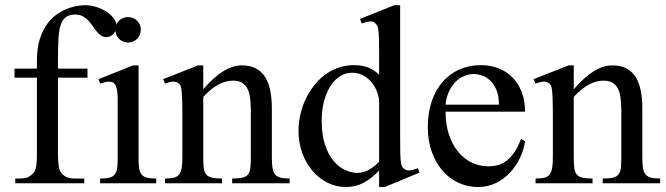

<svg xmlns="http://www.w3.org/2000/svg" viewBox="-20 -715 2597 749"><path d="M435.1 -610.8Q435.1 -604.5 432.1 -597.4Q429.2 -590.3 423.8 -584.2Q418.5 -578.1 411.1 -574.2Q403.8 -570.3 395.5 -570.3Q382.8 -569.8 373.8 -576.4Q364.7 -583 356.7 -592.8Q348.6 -602.5 341.1 -614Q333.5 -625.5 324.2 -635.3Q314.9 -645 302.7 -651.6Q290.5 -658.2 273.4 -658.2Q250 -658.2 236.6 -647.9Q223.1 -637.7 216.3 -616Q209.5 -594.2 207.8 -560.5Q206.1 -526.9 206.1 -479.5V-447.3H321.3V-412.1H206.1V-118.7Q206.1 -87.4 209 -67.4Q211.9 -47.4 220.2 -39.6Q236.3 -18.6 268.6 -18.6H308.6V0H39.6V-18.6H59.6Q71.3 -18.6 82 -21.2Q92.8 -23.9 104 -33.7Q109.9 -39.1 113.8 -44.9Q117.7 -50.8 119.9 -60.1Q122.1 -69.3 123 -83.3Q124 -97.2 124 -118.7V-412.1H36.6V-447.3H124V-477.5Q124 -528.3 135.7 -564Q147.5 -599.6 165.8 -623.8Q184.1 -647.9 206.3 -662.1Q228.5 -676.3 249.5 -683.6Q270.5 -690.9 287.4 -692.9Q304.2 -694.8 312 -694.8Q333.5 -694.8 355.2 -688Q377 -681.2 394.8 -669.7Q412.6 -658.2 423.8 -643.1Q435.1 -627.9 435.1 -610.8Z M529.3 -599.6Q529.3 -578.6 515.4 -564Q501.5 -549.3 480 -549.3Q458.5 -549.3 444.3 -563.5Q430.2 -577.6 430.2 -599.6Q430.2 -610.4 434.1 -619.4Q438 -628.4 444.8 -634.8Q451.7 -641.1 460.7 -644.8Q469.7 -648.4 480 -648.4Q490.2 -648.4 499.3 -644.5Q508.3 -640.6 514.9 -634Q521.5 -627.4 525.4 -618.7Q529.3 -609.9 529.3 -599.6ZM370.6 0V-18.6Q391.6 -18.6 405 -21.5Q418.5 -24.4 426 -32.5Q433.6 -40.5 436.3 -54.9Q439 -69.3 439 -91.8V-331.1Q439 -363.3 431.9 -379.9Q424.8 -396.5 405.3 -396.5Q398.4 -396.5 390.1 -394.5Q381.8 -392.6 370.6 -388.7L364.3 -406.2L499.5 -460H520.5V-91.8Q520.5 -69.3 523.4 -54.9Q526.4 -40.5 533.9 -32.5Q541.5 -24.4 554.9 -21.5Q568.4 -18.6 589.4 -18.6V0Z M885.7 0V-18.6Q910.6 -18.6 925 -21.7Q939.5 -24.9 947 -33.9Q954.6 -43 956.5 -59.1Q958.5 -75.2 958.5 -101.1V-283.7Q958.5 -314 955.1 -336.2Q951.7 -358.4 943.4 -372.6Q935.1 -386.7 921.9 -393.6Q908.7 -400.4 888.7 -400.4Q860.4 -400.4 831.3 -384.8Q802.2 -369.1 772.9 -336.9V-101.1Q772.9 -74.7 775.1 -58.6Q777.3 -42.5 785.2 -33.7Q793 -24.9 807.4 -21.7Q821.8 -18.6 846.2 -18.6V0H624V-18.6Q645 -18.6 658.2 -21.7Q671.4 -24.9 678.7 -34.2Q686 -43.5 688.7 -59.6Q691.4 -75.7 691.4 -101.1V-267.6Q691.4 -307.6 690.4 -330.6Q689.5 -353.5 687.7 -365.7Q686 -377.9 683.3 -382.3Q680.7 -386.7 676.8 -389.6Q660.6 -403.8 624 -388.7L616.2 -406.2L752.9 -460H772.9V-366.7Q852.5 -460 923.3 -460Q956.1 -460 978.5 -448Q1001 -436 1014.6 -414.1Q1028.3 -392.1 1034.4 -361.3Q1040.5 -330.6 1040.5 -293V-101.1Q1040.5 -76.2 1043 -60.1Q1045.4 -43.9 1052.7 -34.9Q1060.1 -25.9 1073.7 -22.2Q1087.4 -18.6 1109.9 -18.6V0Z M1481 14.6H1459V-49.8Q1429.2 -18.6 1398.4 -2Q1367.7 14.6 1328.6 14.6Q1291.5 14.6 1258.1 -2Q1224.6 -18.6 1199.5 -47.9Q1174.3 -77.1 1159.4 -117.4Q1144.5 -157.7 1144.5 -205.1Q1144.5 -233.9 1150.9 -264.2Q1157.2 -294.4 1169.9 -322.8Q1182.6 -351.1 1201.2 -376.2Q1219.7 -401.4 1243.7 -420.2Q1267.6 -439 1297.4 -450Q1327.1 -460.9 1361.8 -460.9Q1391.1 -460.9 1415.3 -451.9Q1439.5 -442.9 1459 -423.3V-506.3Q1459 -543.5 1458.3 -564.9Q1457.5 -586.4 1455.8 -598.4Q1454.1 -610.4 1451.2 -615.2Q1448.2 -620.1 1443.8 -624.5Q1435.5 -632.8 1423.1 -631.6Q1410.6 -630.4 1391.1 -623.5L1384.3 -641.1L1518.6 -694.8H1541V-177.2Q1541 -141.1 1541.5 -119.4Q1542 -97.7 1543.5 -85Q1544.9 -72.3 1547.9 -66.4Q1550.8 -60.5 1556.2 -56.6Q1564.9 -49.3 1577.9 -50.3Q1590.8 -51.3 1610.4 -58.6L1616.2 -41.5ZM1459 -315.9Q1459 -334.5 1451.9 -354.5Q1444.8 -374.5 1431.6 -391.4Q1418.5 -408.2 1399.4 -419.4Q1380.4 -430.7 1356 -431.2Q1331.1 -432.1 1309.1 -419.2Q1287.1 -406.2 1270.8 -381.8Q1254.4 -357.4 1244.6 -322.3Q1234.9 -287.1 1234.9 -244.1Q1234.9 -189.9 1247.6 -151.4Q1260.3 -112.8 1280.3 -88.4Q1300.3 -64 1324.7 -52.5Q1349.1 -41 1372.6 -40.5Q1396 -40.5 1417 -51.5Q1438 -62.5 1459 -84.5Z M2028.3 -163.6Q2023.4 -130.9 2008.3 -98.9Q1993.2 -66.9 1969.7 -41.7Q1946.3 -16.6 1914.6 -1Q1882.8 14.6 1844.2 14.6Q1804.7 14.6 1769 -1.7Q1733.4 -18.1 1706.8 -48.6Q1680.2 -79.1 1664.6 -122.3Q1648.9 -165.5 1648.9 -218.8Q1648.9 -275.4 1664.3 -320.3Q1679.7 -365.2 1707.3 -396.5Q1734.9 -427.7 1772.9 -444.3Q1811 -460.9 1856.4 -460.9Q1893.6 -460.9 1925 -448.5Q1956.5 -436 1979.5 -412.6Q2002.4 -389.2 2015.4 -355.5Q2028.3 -321.8 2028.3 -279.3H1718.3Q1718.3 -229.5 1731.4 -189.9Q1744.6 -150.4 1767.1 -123Q1789.6 -95.7 1819.1 -81.3Q1848.6 -66.9 1881.3 -66.4Q1903.3 -65.9 1922.1 -71Q1940.9 -76.2 1957 -88.6Q1973.1 -101.1 1987.1 -121.8Q2001 -142.6 2012.7 -173.3ZM1926.3 -306.6Q1926.3 -343.8 1915.5 -366.9Q1904.8 -390.1 1889.6 -403.3Q1874.5 -416.5 1857.9 -421.4Q1841.3 -426.3 1829.1 -426.3Q1809.6 -426.3 1790.8 -418.5Q1772 -410.6 1756.8 -395.5Q1741.7 -380.4 1731.4 -357.9Q1721.2 -335.4 1718.3 -306.6Z M2331.1 0V-18.6Q2356 -18.6 2370.4 -21.7Q2384.8 -24.9 2392.3 -33.9Q2399.9 -43 2401.9 -59.1Q2403.8 -75.2 2403.8 -101.1V-283.7Q2403.8 -314 2400.4 -336.2Q2397 -358.4 2388.7 -372.6Q2380.4 -386.7 2367.2 -393.6Q2354 -400.4 2334 -400.4Q2305.7 -400.4 2276.6 -384.8Q2247.6 -369.1 2218.3 -336.9V-101.1Q2218.3 -74.7 2220.5 -58.6Q2222.7 -42.5 2230.5 -33.7Q2238.3 -24.9 2252.7 -21.7Q2267.1 -18.6 2291.5 -18.6V0H2069.3V-18.6Q2090.3 -18.6 2103.5 -21.7Q2116.7 -24.9 2124 -34.2Q2131.3 -43.5 2134 -59.6Q2136.7 -75.7 2136.7 -101.1V-267.6Q2136.7 -307.6 2135.7 -330.6Q2134.8 -353.5 2133.1 -365.7Q2131.3 -377.9 2128.7 -382.3Q2126 -386.7 2122.1 -389.6Q2106 -403.8 2069.3 -388.7L2061.5 -406.2L2198.2 -460H2218.3V-366.7Q2297.9 -460 2368.7 -460Q2401.4 -460 2423.8 -448Q2446.3 -436 2460 -414.1Q2473.6 -392.1 2479.7 -361.3Q2485.8 -330.6 2485.8 -293V-101.1Q2485.8 -76.2 2488.3 -60.1Q2490.7 -43.9 2498 -34.9Q2505.4 -25.9 2519 -22.2Q2532.7 -18.6 2555.2 -18.6V0Z"/></svg>

Font: GodaGr
Style: Regular
Weight: 400
Version: 1.0.0